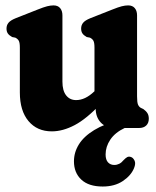

<svg xmlns="http://www.w3.org/2000/svg" viewBox="-20 -472 576 708"><path d="M425.3 -30.6 439.6 0Q404 17 386.7 43Q369.4 68.9 369.4 97.5Q369.4 117 378.3 126.7Q387.3 136.3 401.3 136.3Q411.1 136.3 419.7 132Q428.4 127.6 436.1 118.1Q443 110.8 448.9 107.5Q454.9 104.2 462.7 106.9Q470.8 109.3 476.1 120.1Q481.4 130.8 474.2 148.2Q462.9 175.6 432.8 195.7Q402.7 215.8 358.7 215.8Q307.1 215.8 279.9 190.4Q252.7 165.1 252.7 122.8Q252.7 89.9 270.8 60.6Q288.8 31.3 327.1 7.8Q365.4 -15.7 425.3 -30.6ZM332.8 -72V-94L328.4 -96.1V-296.1Q328.4 -314 324.6 -321.4Q320.7 -328.7 311.8 -333.1L299.7 -335.5Q288.5 -341.9 283.9 -348.9Q279.2 -355.9 279.2 -366.7Q279.2 -379.1 286.6 -388.1Q294 -397.1 312.8 -404.7L393.9 -436.7Q416.4 -445.7 429 -448.9Q441.7 -452.1 452.5 -452.1Q468.8 -452.1 477.1 -441.9Q485.4 -431.8 485.4 -415.3V-116.8Q485.4 -95 488.8 -86.6Q492.3 -78.2 499.4 -74.2L508.7 -69.8Q518.5 -62.8 523.6 -54.7Q528.7 -46.7 528.7 -34.2Q528.7 -18.1 519 -9Q509.4 0 492.7 0H405.9Q370.4 0 351.6 -20.2Q332.8 -40.4 332.8 -72ZM53.2 -131V-296.1Q53.2 -314 49.4 -321.4Q45.5 -328.7 36.6 -333.1L24.5 -335.5Q13.3 -341.9 8.7 -348.9Q4 -355.9 4 -366.7Q4 -379.1 11.4 -388.1Q18.8 -397.1 37.6 -404.7L118.7 -436.7Q141.2 -445.7 153.8 -448.9Q166.5 -452.1 177.3 -452.1Q193.6 -452.1 201.9 -441.9Q210.2 -431.8 210.2 -415.3V-170.9Q210.2 -137.7 223.9 -120.3Q237.6 -102.9 260.7 -102.9Q277.3 -102.9 293.9 -110.7Q310.6 -118.6 327.7 -134.9L342.6 -149.2L372.3 -111L352.9 -90.6Q299 -33.5 255.3 -10.6Q211.6 12.4 171.1 12.4Q116.9 12.4 85.1 -25.5Q53.2 -63.4 53.2 -131Z"/></svg>

Font: Fraunces 144pt S100 Black
Style: Regular
Weight: 900
Version: Version 1.000